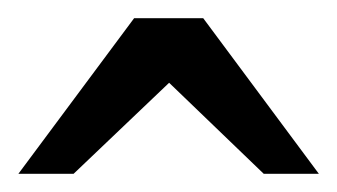

<svg xmlns="http://www.w3.org/2000/svg" viewBox="-20 -740 367 209"><path d="M327.1 -550.8H267.1L164.1 -649.9L60.1 -550.8H0L126 -720.2H201.2Z"/></svg>

Font: Charis
Style: Regular
Weight: 400
Designer: Walt Agee, Miriam Martin, Annie Olsen, Victor Gaultney, Lorna Priest, Alan Ward, Bob Hallissy, Martin Hosken, Sharon Cor
Foundry: SIL Global
Version: Version 7.000